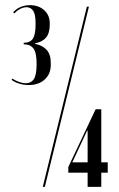

<svg xmlns="http://www.w3.org/2000/svg" viewBox="-20 -725 463 745"><path d="M36 -673Q46 -684 58.5 -690.5Q71 -697 83 -697Q99 -697 108.5 -683.5Q118 -670 118 -636V-629Q118 -591 107.5 -575Q97 -559 72 -559V-553Q98 -553 110 -536.5Q122 -520 122 -478V-476Q122 -433 111 -417.5Q100 -402 81 -402Q68 -402 54 -407Q40 -412 28 -420L25 -415Q37 -406 54.5 -400.5Q72 -395 91 -395Q130 -395 153.5 -416.5Q177 -438 177 -473V-481Q177 -514 161 -531.5Q145 -549 116 -555V-557Q144 -562 158.5 -579Q173 -596 173 -629V-635Q173 -666 151.5 -685.5Q130 -705 96 -705Q77 -705 60 -698Q43 -691 31 -677ZM320 -218V0H373V-301H351L245 -77V-55H398V-95H261V-96L318 -218ZM146 0H154L325 -699H317Z"/></svg>

Font: Moniqa Black
Style: Regular
Weight: 900
Designer: Rajesh Rajput
Foundry: Rajesh Rajput
Version: Version 1.000